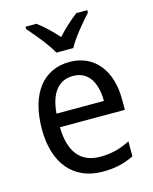

<svg xmlns="http://www.w3.org/2000/svg" viewBox="-116 -843 742 931"><g transform="rotate(-15 255.0 -378.0)"><path d="M215 -606H300C323 -651 378 -715 413 -754V-766H358C323 -739 292 -711 257 -673C225 -709 189 -743 158 -766H103V-754C139 -713 191 -651 215 -606ZM264 -546C132 -546 51 -443 51 -264C51 -94 137 10 284 10C347 10 392 -1 441 -25V-100C391 -75 347 -63 290 -63C193 -63 140 -127 138 -252H464V-306C464 -447 391 -546 264 -546ZM263 -476C342 -476 377 -409 377 -320H139C147 -421 190 -476 263 -476Z"/></g></svg>

Font: Noto Sans Lao UI SemCond
Style: Regular
Weight: 400
Width: 4
Designer: Monotype Design Team
Foundry: Monotype Imaging Inc.
Version: Version 2.000